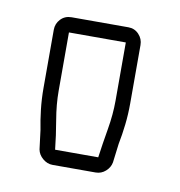

<svg xmlns="http://www.w3.org/2000/svg" viewBox="-48 -765 374 399"><g transform="rotate(10 139.0 -565.5)"><path d="M41 -688Q41 -701 50 -710.5Q59 -720 73 -720H193Q206 -720 215 -710.5Q224 -701 224 -688V-565Q224 -542 221.5 -520Q219 -498 215 -478L210 -438Q208 -427 199 -419Q190 -411 178 -411H87Q76 -411 66.5 -419Q57 -427 55 -438L50 -478Q46 -498 43.5 -520Q41 -542 41 -565ZM73 -565Q73 -536 78.5 -504Q84 -472 87 -443H178Q182 -472 187.5 -504Q193 -536 193 -565V-688H73Z"/></g></svg>

Font: Lichte PostBus
Style: Regular
Weight: 400
Designer: Peter Wiegel
Version: Version 1.001